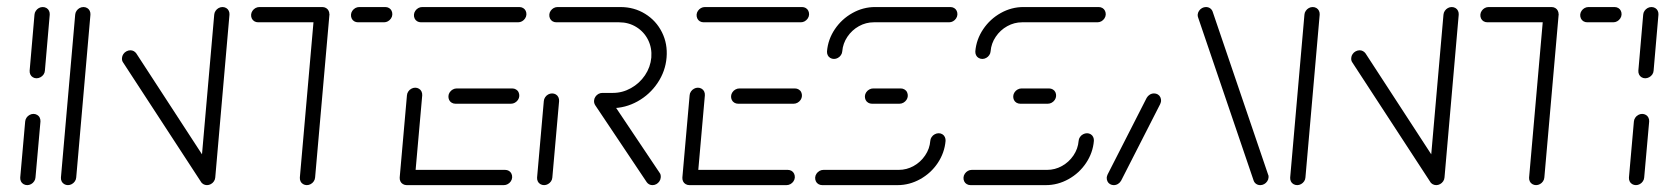

<svg xmlns="http://www.w3.org/2000/svg" viewBox="-20 -539 4849 559"><path d="M59.3 0Q53.3 0 48.3 -3Q43.3 -5.9 40.9 -11.1Q38.5 -16.3 38.9 -22.2L53.3 -185.2Q53.7 -191.1 57.2 -196.3Q60.7 -201.5 66.1 -204.4Q71.5 -207.4 77.4 -207.4Q83.3 -207.4 88.3 -204.4Q93.3 -201.5 95.7 -196.3Q98.1 -191.1 97.8 -185.2L83.3 -22.2Q83 -16.3 79.4 -11.1Q75.9 -5.9 70.6 -3Q65.2 0 59.3 0ZM86.3 -311.1Q80.4 -311.1 75.6 -314.1Q70.7 -317 68.3 -322.2Q65.9 -327.4 66.3 -333.3L80.4 -496.3Q80.7 -502.2 84.3 -507.4Q87.8 -512.6 93.1 -515.6Q98.5 -518.5 104.4 -518.5Q110.4 -518.5 115.4 -515.6Q120.4 -512.6 122.8 -507.4Q125.2 -502.2 124.8 -496.3L110.7 -333.3Q110.4 -327.4 106.9 -322.2Q103.3 -317 97.8 -314.1Q92.2 -311.1 86.3 -311.1Z M177.8 0Q171.9 0 166.9 -3Q161.9 -5.9 159.4 -11.1Q157 -16.3 157.4 -22.2L198.9 -496.3Q199.3 -502.2 202.8 -507.4Q206.3 -512.6 211.7 -515.6Q217 -518.5 223 -518.5Q228.9 -518.5 233.9 -515.6Q238.9 -512.6 241.3 -507.4Q243.7 -502.2 243.3 -496.3L201.9 -22.2Q201.5 -16.3 198 -11.1Q194.4 -5.9 189.1 -3Q183.7 0 177.8 0ZM335.2 -370.4Q335.6 -376.3 339.1 -381.5Q342.6 -386.7 348.1 -389.6Q353.7 -392.6 359.6 -392.6Q364.8 -392.6 369.3 -390.2Q373.7 -387.8 376.7 -383.7L604.1 -34.4L566.3 -7.8L338.5 -357Q334.4 -362.6 335.2 -370.4ZM582.6 0Q576.7 0 571.7 -3Q566.7 -5.9 564.3 -11.1Q561.9 -16.3 562.2 -22.2L603.7 -496.3Q604.1 -502.2 607.6 -507.4Q611.1 -512.6 616.5 -515.6Q621.9 -518.5 627.8 -518.5Q633.7 -518.5 638.7 -515.6Q643.7 -512.6 646.1 -507.4Q648.5 -502.2 648.1 -496.3L606.7 -22.2Q606.3 -16.3 602.8 -11.1Q599.3 -5.9 593.9 -3Q588.5 0 582.6 0Z M939.3 -498.5 897.4 -22.2Q897 -16.3 893.5 -11.1Q890 -5.9 884.6 -3Q879.3 0 873.3 0Q867.4 0 862.4 -3Q857.4 -5.9 855 -11.1Q852.6 -16.3 853 -22.2L894.8 -498.5ZM711.1 -496.3Q711.5 -502.2 715 -507.4Q718.5 -512.6 723.9 -515.6Q729.3 -518.5 735.2 -518.5H918.5Q924.4 -518.5 929.4 -515.6Q934.4 -512.6 936.9 -507.4Q939.3 -502.2 938.9 -496.3Q938.5 -490.4 935 -485.2Q931.5 -480 926.1 -477Q920.7 -474.1 914.8 -474.1H731.5Q725.6 -474.1 720.6 -477Q715.6 -480 713.1 -485.2Q710.7 -490.4 711.1 -496.3ZM1001.9 -496.3Q1002.2 -502.2 1005.7 -507.4Q1009.3 -512.6 1014.6 -515.6Q1020 -518.5 1025.9 -518.5H1101.9Q1107.8 -518.5 1112.8 -515.6Q1117.8 -512.6 1120.2 -507.4Q1122.6 -502.2 1122.2 -496.3Q1121.9 -490.4 1118.3 -485.2Q1114.8 -480 1109.4 -477Q1104.1 -474.1 1098.1 -474.1H1022.2Q1016.3 -474.1 1011.3 -477Q1006.3 -480 1003.9 -485.2Q1001.5 -490.4 1001.9 -496.3Z M1143.7 -22.2 1164.8 -261.5Q1165.2 -267.4 1168.7 -272.6Q1172.2 -277.8 1177.6 -280.7Q1183 -283.7 1188.9 -283.7Q1194.8 -283.7 1199.8 -280.7Q1204.8 -277.8 1207.2 -272.6Q1209.6 -267.4 1209.3 -261.5L1188.1 -22.2ZM1471.1 -22.2Q1470.7 -16.3 1467.2 -11.1Q1463.7 -5.9 1458.3 -3Q1453 0 1447 0H1164.1Q1158.1 0 1153.1 -3Q1148.1 -5.9 1145.7 -11.1Q1143.3 -16.3 1143.7 -22.2Q1144.1 -28.1 1147.6 -33.3Q1151.1 -38.5 1156.5 -41.5Q1161.9 -44.4 1167.8 -44.4H1450.7Q1456.7 -44.4 1461.7 -41.5Q1466.7 -38.5 1469.1 -33.3Q1471.5 -28.1 1471.1 -22.2ZM1285.6 -259.3Q1285.9 -265.2 1289.4 -270.4Q1293 -275.6 1298.3 -278.5Q1303.7 -281.5 1309.6 -281.5H1471.5Q1477.4 -281.5 1482.4 -278.5Q1487.4 -275.6 1489.8 -270.4Q1492.2 -265.2 1491.9 -259.3Q1491.5 -253.3 1488 -248.1Q1484.4 -243 1479.1 -240Q1473.7 -237 1467.8 -237H1305.9Q1300 -237 1295 -240Q1290 -243 1287.6 -248.1Q1285.2 -253.3 1285.6 -259.3ZM1185.2 -496.3Q1185.6 -502.2 1189.1 -507.4Q1192.6 -512.6 1198 -515.6Q1203.3 -518.5 1209.3 -518.5H1492.2Q1498.1 -518.5 1503.1 -515.6Q1508.1 -512.6 1510.6 -507.4Q1513 -502.2 1512.6 -496.3Q1512.2 -490.4 1508.7 -485.2Q1505.2 -480 1499.8 -477Q1494.4 -474.1 1488.5 -474.1H1205.6Q1199.6 -474.1 1194.6 -477Q1189.6 -480 1187.2 -485.2Q1184.8 -490.4 1185.2 -496.3Z M1564.1 0Q1558.1 0 1553.1 -3Q1548.1 -5.9 1545.7 -11.1Q1543.3 -16.3 1543.7 -22.2L1563.3 -244.8Q1563.7 -250.7 1567.2 -255.9Q1570.7 -261.1 1576.1 -264.1Q1581.5 -267 1587.4 -267Q1593.3 -267 1598.3 -264.1Q1603.3 -261.1 1605.7 -255.9Q1608.1 -250.7 1607.8 -244.8L1588.1 -22.2Q1587.8 -16.3 1584.3 -11.1Q1580.7 -5.9 1575.4 -3Q1570 0 1564.1 0ZM1903.7 -22.2Q1903.3 -16.3 1899.8 -11.1Q1896.3 -5.9 1891.1 -3Q1885.9 0 1879.6 0Q1874.4 0 1870.2 -2.2Q1865.9 -4.4 1863 -8.5L1713 -232.6Q1711.1 -235.6 1710.2 -238.9Q1709.3 -242.2 1709.6 -245.9Q1710 -251.9 1713.5 -257Q1717 -262.2 1722.4 -265.2Q1727.8 -268.1 1733.7 -268.1Q1739.3 -268.1 1743.7 -265.7Q1748.1 -263.3 1750.7 -259.3L1900.4 -35.9Q1902.6 -33.3 1903.3 -29.8Q1904.1 -26.3 1903.7 -22.2ZM1709.6 -246.3Q1710 -252.2 1713.5 -257.4Q1717 -262.6 1722.4 -265.6Q1727.8 -268.5 1733.7 -268.5H1764.4Q1792.2 -268.5 1817 -282.4Q1841.9 -296.3 1857.8 -319.8Q1873.7 -343.3 1876.3 -371.5Q1878.5 -399.3 1866.9 -422.8Q1855.2 -446.3 1832.8 -460.2Q1810.4 -474.1 1782.6 -474.1H1599.6Q1593.7 -474.1 1588.7 -477Q1583.7 -480 1581.3 -485.2Q1578.9 -490.4 1579.3 -496.3Q1579.6 -502.2 1583.1 -507.4Q1586.7 -512.6 1592 -515.6Q1597.4 -518.5 1603.3 -518.5H1786.3Q1826.3 -518.5 1858.3 -498.7Q1890.4 -478.9 1907.2 -445.2Q1924.1 -411.5 1920.7 -371.5Q1917.4 -331.5 1894.6 -297.6Q1871.9 -263.7 1836.3 -243.9Q1800.7 -224.1 1760.7 -224.1H1730Q1724.1 -224.1 1719.1 -227Q1714.1 -230 1711.7 -235.2Q1709.3 -240.4 1709.6 -246.3Z M1966.7 -22.2 1987.8 -261.5Q1988.1 -267.4 1991.7 -272.6Q1995.2 -277.8 2000.6 -280.7Q2005.9 -283.7 2011.9 -283.7Q2017.8 -283.7 2022.8 -280.7Q2027.8 -277.8 2030.2 -272.6Q2032.6 -267.4 2032.2 -261.5L2011.1 -22.2ZM2294.1 -22.2Q2293.7 -16.3 2290.2 -11.1Q2286.7 -5.9 2281.3 -3Q2275.9 0 2270 0H1987Q1981.1 0 1976.1 -3Q1971.1 -5.9 1968.7 -11.1Q1966.3 -16.3 1966.7 -22.2Q1967 -28.1 1970.6 -33.3Q1974.1 -38.5 1979.4 -41.5Q1984.8 -44.4 1990.7 -44.4H2273.7Q2279.6 -44.4 2284.6 -41.5Q2289.6 -38.5 2292 -33.3Q2294.4 -28.1 2294.1 -22.2ZM2108.5 -259.3Q2108.9 -265.2 2112.4 -270.4Q2115.9 -275.6 2121.3 -278.5Q2126.7 -281.5 2132.6 -281.5H2294.4Q2300.4 -281.5 2305.4 -278.5Q2310.4 -275.6 2312.8 -270.4Q2315.2 -265.2 2314.8 -259.3Q2314.4 -253.3 2310.9 -248.1Q2307.4 -243 2302 -240Q2296.7 -237 2290.7 -237H2128.9Q2123 -237 2118 -240Q2113 -243 2110.6 -248.1Q2108.1 -253.3 2108.5 -259.3ZM2008.1 -496.3Q2008.5 -502.2 2012 -507.4Q2015.6 -512.6 2020.9 -515.6Q2026.3 -518.5 2032.2 -518.5H2315.2Q2321.1 -518.5 2326.1 -515.6Q2331.1 -512.6 2333.5 -507.4Q2335.9 -502.2 2335.6 -496.3Q2335.2 -490.4 2331.7 -485.2Q2328.1 -480 2322.8 -477Q2317.4 -474.1 2311.5 -474.1H2028.5Q2022.6 -474.1 2017.6 -477Q2012.6 -480 2010.2 -485.2Q2007.8 -490.4 2008.1 -496.3Z M2713 -151.1Q2718.9 -151.1 2723.7 -148.1Q2728.5 -145.2 2730.9 -140Q2733.3 -134.8 2733 -128.9Q2730 -94.1 2710.2 -64.4Q2690.4 -34.8 2659.1 -17.4Q2627.8 0 2593 0H2373.7Q2367.8 0 2362.8 -3Q2357.8 -5.9 2355.4 -11.1Q2353 -16.3 2353.3 -22.2Q2353.7 -28.1 2357.2 -33.3Q2360.7 -38.5 2366.1 -41.5Q2371.5 -44.4 2377.4 -44.4H2596.7Q2619.6 -44.4 2640 -55.7Q2660.4 -67 2673.5 -86.5Q2686.7 -105.9 2688.5 -128.9Q2688.9 -134.8 2692.4 -140Q2695.9 -145.2 2701.5 -148.1Q2707 -151.1 2713 -151.1ZM2623 -259.3Q2622.6 -253.3 2619.1 -248.1Q2615.6 -243 2610.2 -240Q2604.8 -237 2598.9 -237H2518.5Q2512.6 -237 2507.6 -240Q2502.6 -243 2500.2 -248.1Q2497.8 -253.3 2498.1 -259.3Q2498.5 -265.2 2502 -270.4Q2505.6 -275.6 2510.9 -278.5Q2516.3 -281.5 2522.2 -281.5H2602.6Q2608.5 -281.5 2613.5 -278.5Q2618.5 -275.6 2620.9 -270.4Q2623.3 -265.2 2623 -259.3ZM2408.1 -367.4Q2402.2 -367.4 2397.2 -370.4Q2392.2 -373.3 2389.8 -378.5Q2387.4 -383.7 2387.8 -389.6Q2390.7 -424.4 2410.7 -454.1Q2430.7 -483.7 2461.9 -501.1Q2493 -518.5 2527.8 -518.5H2747Q2753 -518.5 2758 -515.6Q2763 -512.6 2765.4 -507.4Q2767.8 -502.2 2767.4 -496.3Q2767 -490.4 2763.5 -485.2Q2760 -480 2754.6 -477Q2749.3 -474.1 2743.3 -474.1H2524.1Q2501.1 -474.1 2480.7 -462.8Q2460.4 -451.5 2447.2 -432Q2434.1 -412.6 2432.2 -389.6Q2431.9 -383.7 2428.3 -378.5Q2424.8 -373.3 2419.4 -370.4Q2414.1 -367.4 2408.1 -367.4Z M3144.8 -151.1Q3150.7 -151.1 3155.6 -148.1Q3160.4 -145.2 3162.8 -140Q3165.2 -134.8 3164.8 -128.9Q3161.9 -94.1 3142 -64.4Q3122.2 -34.8 3090.9 -17.4Q3059.6 0 3024.8 0H2805.6Q2799.6 0 2794.6 -3Q2789.6 -5.9 2787.2 -11.1Q2784.8 -16.3 2785.2 -22.2Q2785.6 -28.1 2789.1 -33.3Q2792.6 -38.5 2798 -41.5Q2803.3 -44.4 2809.3 -44.4H3028.5Q3051.5 -44.4 3071.9 -55.7Q3092.2 -67 3105.4 -86.5Q3118.5 -105.9 3120.4 -128.9Q3120.7 -134.8 3124.3 -140Q3127.8 -145.2 3133.3 -148.1Q3138.9 -151.1 3144.8 -151.1ZM3054.8 -259.3Q3054.4 -253.3 3050.9 -248.1Q3047.4 -243 3042 -240Q3036.7 -237 3030.7 -237H2950.4Q2944.4 -237 2939.4 -240Q2934.4 -243 2932 -248.1Q2929.6 -253.3 2930 -259.3Q2930.4 -265.2 2933.9 -270.4Q2937.4 -275.6 2942.8 -278.5Q2948.1 -281.5 2954.1 -281.5H3034.4Q3040.4 -281.5 3045.4 -278.5Q3050.4 -275.6 3052.8 -270.4Q3055.2 -265.2 3054.8 -259.3ZM2840 -367.4Q2834.1 -367.4 2829.1 -370.4Q2824.1 -373.3 2821.7 -378.5Q2819.3 -383.7 2819.6 -389.6Q2822.6 -424.4 2842.6 -454.1Q2862.6 -483.7 2893.7 -501.1Q2924.8 -518.5 2959.6 -518.5H3178.9Q3184.8 -518.5 3189.8 -515.6Q3194.8 -512.6 3197.2 -507.4Q3199.6 -502.2 3199.3 -496.3Q3198.9 -490.4 3195.4 -485.2Q3191.9 -480 3186.5 -477Q3181.1 -474.1 3175.2 -474.1H2955.9Q2933 -474.1 2912.6 -462.8Q2892.2 -451.5 2879.1 -432Q2865.9 -412.6 2864.1 -389.6Q2863.7 -383.7 2860.2 -378.5Q2856.7 -373.3 2851.3 -370.4Q2845.9 -367.4 2840 -367.4Z M3222.6 0Q3216.7 0 3211.7 -3Q3206.7 -5.9 3204.3 -11.1Q3201.9 -16.3 3202.2 -22.2Q3202.6 -25.9 3204.8 -31.1L3318.5 -254.1Q3321.9 -260 3327.6 -263.5Q3333.3 -267 3340 -267Q3345.9 -267 3350.9 -264.1Q3355.9 -261.1 3358.3 -255.9Q3360.7 -250.7 3360.4 -244.8Q3360 -241.1 3357.8 -235.9L3244.1 -13Q3240.7 -7 3235 -3.5Q3229.3 0 3222.6 0ZM3673.3 -22.2Q3673 -16.3 3669.4 -11.1Q3665.9 -5.9 3660.6 -3Q3655.2 0 3649.3 0Q3642.6 0 3637.4 -3.5Q3632.2 -7 3630 -13L3468.5 -487.4Q3466.7 -491.9 3467 -496.3Q3467.4 -502.2 3470.9 -507.4Q3474.4 -512.6 3479.8 -515.6Q3485.2 -518.5 3491.1 -518.5Q3497.8 -518.5 3503 -515Q3508.1 -511.5 3510.4 -505.6L3671.9 -31.1Q3674.1 -27.4 3673.3 -22.2Z M3756.7 0Q3750.7 0 3745.7 -3Q3740.7 -5.9 3738.3 -11.1Q3735.9 -16.3 3736.3 -22.2L3777.8 -496.3Q3778.1 -502.2 3781.7 -507.4Q3785.2 -512.6 3790.6 -515.6Q3795.9 -518.5 3801.9 -518.5Q3807.8 -518.5 3812.8 -515.6Q3817.8 -512.6 3820.2 -507.4Q3822.6 -502.2 3822.2 -496.3L3780.7 -22.2Q3780.4 -16.3 3776.9 -11.1Q3773.3 -5.9 3768 -3Q3762.6 0 3756.7 0ZM3914.1 -370.4Q3914.4 -376.3 3918 -381.5Q3921.5 -386.7 3927 -389.6Q3932.6 -392.6 3938.5 -392.6Q3943.7 -392.6 3948.1 -390.2Q3952.6 -387.8 3955.6 -383.7L4183 -34.4L4145.2 -7.8L3917.4 -357Q3913.3 -362.6 3914.1 -370.4ZM4161.5 0Q4155.6 0 4150.6 -3Q4145.6 -5.9 4143.1 -11.1Q4140.7 -16.3 4141.1 -22.2L4182.6 -496.3Q4183 -502.2 4186.5 -507.4Q4190 -512.6 4195.4 -515.6Q4200.7 -518.5 4206.7 -518.5Q4212.6 -518.5 4217.6 -515.6Q4222.6 -512.6 4225 -507.4Q4227.4 -502.2 4227 -496.3L4185.6 -22.2Q4185.2 -16.3 4181.7 -11.1Q4178.1 -5.9 4172.8 -3Q4167.4 0 4161.5 0Z M4518.1 -498.5 4476.3 -22.2Q4475.9 -16.3 4472.4 -11.1Q4468.9 -5.9 4463.5 -3Q4458.1 0 4452.2 0Q4446.3 0 4441.3 -3Q4436.3 -5.9 4433.9 -11.1Q4431.5 -16.3 4431.9 -22.2L4473.7 -498.5ZM4290 -496.3Q4290.4 -502.2 4293.9 -507.4Q4297.4 -512.6 4302.8 -515.6Q4308.1 -518.5 4314.1 -518.5H4497.4Q4503.3 -518.5 4508.3 -515.6Q4513.3 -512.6 4515.7 -507.4Q4518.1 -502.2 4517.8 -496.3Q4517.4 -490.4 4513.9 -485.2Q4510.4 -480 4505 -477Q4499.6 -474.1 4493.7 -474.1H4310.4Q4304.4 -474.1 4299.4 -477Q4294.4 -480 4292 -485.2Q4289.6 -490.4 4290 -496.3ZM4580.7 -496.3Q4581.1 -502.2 4584.6 -507.4Q4588.1 -512.6 4593.5 -515.6Q4598.9 -518.5 4604.8 -518.5H4680.7Q4686.7 -518.5 4691.7 -515.6Q4696.7 -512.6 4699.1 -507.4Q4701.5 -502.2 4701.1 -496.3Q4700.7 -490.4 4697.2 -485.2Q4693.7 -480 4688.3 -477Q4683 -474.1 4677 -474.1H4601.1Q4595.2 -474.1 4590.2 -477Q4585.2 -480 4582.8 -485.2Q4580.4 -490.4 4580.7 -496.3Z M4743 0Q4737 0 4732 -3Q4727 -5.9 4724.6 -11.1Q4722.2 -16.3 4722.6 -22.2L4737 -185.2Q4737.4 -191.1 4740.9 -196.3Q4744.4 -201.5 4749.8 -204.4Q4755.2 -207.4 4761.1 -207.4Q4767 -207.4 4772 -204.4Q4777 -201.5 4779.4 -196.3Q4781.9 -191.1 4781.5 -185.2L4767 -22.2Q4766.7 -16.3 4763.1 -11.1Q4759.6 -5.9 4754.3 -3Q4748.9 0 4743 0ZM4770 -311.1Q4764.1 -311.1 4759.3 -314.1Q4754.4 -317 4752 -322.2Q4749.6 -327.4 4750 -333.3L4764.1 -496.3Q4764.4 -502.2 4768 -507.4Q4771.5 -512.6 4776.9 -515.6Q4782.2 -518.5 4788.1 -518.5Q4794.1 -518.5 4799.1 -515.6Q4804.1 -512.6 4806.5 -507.4Q4808.9 -502.2 4808.5 -496.3L4794.4 -333.3Q4794.1 -327.4 4790.6 -322.2Q4787 -317 4781.5 -314.1Q4775.9 -311.1 4770 -311.1Z"/></svg>

Font: 26F Galaxy Sans Oblique
Style: Regular
Weight: 400
Italic angle: -5°
Designer: C₂₉H₂₅N₃O₅
Version: Version 1.200;FEAKit 1.0